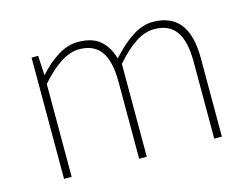

<svg xmlns="http://www.w3.org/2000/svg" viewBox="-74 -610 954 731"><g transform="rotate(-15 403.0 -245.0)"><path d="M96 0V-478H122L126 -402H128Q161 -440 201 -465Q241 -490 280 -490Q339 -490 369.5 -462.5Q400 -435 412 -390Q454 -437 495 -463.5Q536 -490 576 -490Q647 -490 682.5 -445.5Q718 -401 718 -308V0H688V-304Q688 -384 660.5 -423Q633 -462 574 -462Q538 -462 501 -438Q464 -414 422 -366V0H392V-304Q392 -384 364.5 -423Q337 -462 278 -462Q210 -462 126 -366V0Z"/></g></svg>

Font: Source Sans Variable
Style: Regular
Weight: 200
Designer: Paul D. Hunt
Foundry: Adobe Systems Incorporated
Version: Version 3.006;hotconv 1.0.111;makeotfexe 2.5.65597